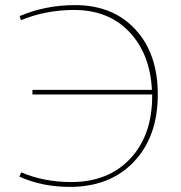

<svg xmlns="http://www.w3.org/2000/svg" viewBox="-20 -722 710 752"><path d="M253 10Q146 10 56 -30L63 -47Q152 -9 259 -9Q404 -9 490 -100.5Q576 -192 576 -346V-352H107V-370H575Q568 -511 486.5 -597Q405 -683 270 -683Q160 -683 62 -643L57 -659Q158 -702 274 -702Q422 -702 510 -607Q598 -512 598 -352Q598 -187 504.5 -88.5Q411 10 253 10Z"/></svg>

Font: Cantarell Thin
Style: Regular
Weight: 100
Designer: Dave Crossland, Nikolaus Waxweiler, Florian Fecher, Jacques Le Bailly, Eben Sorkin, Alexei Vanyashin, Alexios Zavras, Em
Version: Version 0.303